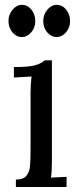

<svg xmlns="http://www.w3.org/2000/svg" viewBox="-20 -753 321 773"><path d="M14 0ZM185 -38 248 -41V0H44V-30Q73 -30 85.5 -44.5Q98 -59 100.5 -81.5Q103 -104 103 -152V-380Q103 -409 107 -445L36 -441V-483Q95 -483 120.5 -490Q146 -497 160 -510H189V-106Q189 -61 185 -38ZM122.1 -668.2Q122.1 -641.5 105.5 -622.6Q88.9 -603.8 67.7 -603.8Q46.4 -603.8 30.3 -622.6Q14.1 -641.5 14.1 -668.2Q14.1 -694.8 30.7 -714.2Q47.3 -733.5 68.5 -733.5Q90.6 -733.5 106.4 -714.2Q122.1 -694.8 122.1 -668.2ZM262.1 -668.2Q262.1 -641.5 245.5 -622.6Q228.9 -603.8 207.7 -603.8Q186.4 -603.8 170.3 -622.6Q154.1 -641.5 154.1 -668.2Q154.1 -694.8 170.7 -714.2Q187.3 -733.5 208.5 -733.5Q230.6 -733.5 246.4 -714.2Q262.1 -694.8 262.1 -668.2Z"/></svg>

Font: Sumana
Style: Regular
Weight: 400
Designer: Cyreal, Alexei Vanyashin (Devanagari), Olga Karpushina (Latin)
Foundry: Cyreal
Version: Version 1.015;PS 001.015;hotconv 1.0.70;makeotf.lib2.5.58329